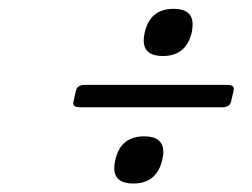

<svg xmlns="http://www.w3.org/2000/svg" viewBox="-20 -528 577 439"><path d="M309.6 -216.3Q353 -216.3 353.5 -180.7Q353.5 -172.4 351.1 -162.6Q338.4 -108.4 284.7 -108.4Q241.2 -108.4 241.2 -144Q241.2 -152.3 243.7 -162.6Q255.9 -216.3 309.6 -216.3ZM174.8 -334H499Q514.6 -334 514.6 -324.7Q514.6 -323.2 514.2 -321.3L508.3 -295.4Q505.4 -282.7 487.3 -282.7H163.1Q147.5 -282.7 147.5 -292Q147.5 -293.5 147.9 -295.4L153.8 -321.3Q156.7 -334 174.8 -334ZM377 -507.8Q420.4 -507.8 420.4 -472.2Q420.4 -463.9 418.5 -454.1Q405.8 -399.9 352.1 -399.9Q308.6 -399.9 308.6 -435.5Q308.6 -443.8 311 -454.1Q323.2 -507.8 377 -507.8Z"/></svg>

Font: Caudex
Style: Italic
Weight: 400
Italic angle: -13°
Version: Version 1.04